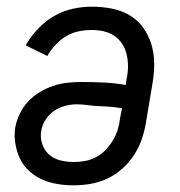

<svg xmlns="http://www.w3.org/2000/svg" viewBox="-20 -548 540 576"><path d="M201 8Q176 8 152 4Q128 0 106.5 -9.5Q85 -19 67.5 -35Q50 -51 40 -72Q30 -93 26 -117.5Q22 -142 26 -167Q30 -187 39.5 -207Q49 -227 64.5 -243.5Q80 -260 99 -271.5Q118 -283 138.5 -290Q159 -297 180 -299.5Q201 -302 222 -302Q256 -302 290.5 -300.5Q325 -299 357 -293L360 -312Q364 -331 364 -349Q364 -367 360 -384.5Q356 -402 346.5 -416.5Q337 -431 323 -440.5Q309 -450 291.5 -454Q274 -458 256 -458Q236 -458 216 -454Q196 -450 178.5 -439.5Q161 -429 146.5 -413.5Q132 -398 122 -380L57 -412Q72 -438 93.5 -461Q115 -484 141.5 -499.5Q168 -515 197.5 -521.5Q227 -528 255 -528Q285 -528 314 -522.5Q343 -517 367.5 -503Q392 -489 408.5 -466.5Q425 -444 433.5 -417Q442 -390 442.5 -360.5Q443 -331 438 -301L418 -181Q414 -156 405.5 -131Q397 -106 382.5 -83.5Q368 -61 347.5 -42.5Q327 -24 302.5 -12.5Q278 -1 252 3.5Q226 8 201 8ZM201 -62Q218 -62 235 -65Q252 -68 268 -76.5Q284 -85 296.5 -98Q309 -111 318.5 -126.5Q328 -142 333 -158.5Q338 -175 340 -192L346 -223Q330 -226 313 -227.5Q296 -229 278.5 -229.5Q261 -230 244.5 -232.5Q228 -235 210 -235Q193 -235 175.5 -230.5Q158 -226 142.5 -215.5Q127 -205 117 -189.5Q107 -174 104 -157Q100 -136 106.5 -116.5Q113 -97 127 -84.5Q141 -72 160.5 -67Q180 -62 201 -62Z"/></svg>

Font: Iosevka SS18
Style: Italic
Weight: 400
Italic angle: -9°
Monospace: yes
Designer: Belleve Invis
Foundry: Belleve Invis
Version: Version 25.1.1; ttfautohint (v1.8.4)